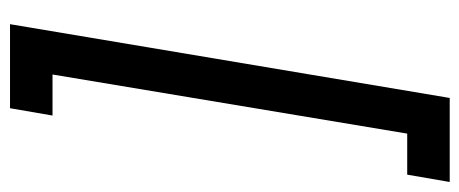

<svg xmlns="http://www.w3.org/2000/svg" viewBox="-294 -546 940 393"><g transform="rotate(90 176.5 -350.0)"><path d="M30 100 181 -800H353L338 -713H254L133 13H217L202 100Z"/></g></svg>

Font: Figtree Light Medium
Style: Italic
Weight: 500
Italic angle: -9.5°
Version: Version 2.000